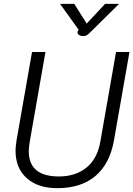

<svg xmlns="http://www.w3.org/2000/svg" viewBox="-20 -971 695 1001"><path d="M61 -185Q61 -206 66 -238L147 -700H217L135 -232Q130 -202 130 -183Q130 -51 287 -51Q373 -51 430 -96.5Q487 -142 503 -232L585 -700H655L574 -238Q552 -116 477 -53Q402 10 279 10Q177 10 119 -42.5Q61 -95 61 -185ZM384 -803Q384 -808 387 -811L390 -816L293 -951H367L432 -848L528 -951H601L450 -802Q439 -791 432 -787Q425 -783 414 -783Q399 -783 391.5 -789Q384 -795 384 -803Z"/></svg>

Font: Niramit Light
Style: Italic
Weight: 300
Italic angle: -10°
Designer: Katatrad Aksorn Co.,Ltd.
Foundry: Cadson Demak Co.,Ltd.
Version: Version 1.000; ttfautohint (v1.6)